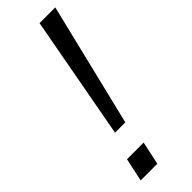

<svg xmlns="http://www.w3.org/2000/svg" viewBox="-235 -707 725 725"><g transform="rotate(-45 127.5 -345.0)"><path d="M171 -690H255L135 -196H80ZM41 -93H130L110 0H21Z"/></g></svg>

Font: D-DIN
Style: DIN-Italic
Weight: 400
Italic angle: -12°
Designer: Charles Nix
Foundry: Datto Inc.
Version: Version 1.00